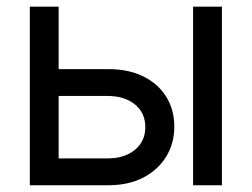

<svg xmlns="http://www.w3.org/2000/svg" viewBox="-20 -549 746 569"><path d="M141.6 -344.2H300.3Q360.8 -344.2 404.8 -322.5Q448.7 -300.8 472.7 -262.2Q496.6 -223.6 496.6 -173.8Q496.6 -124 472.4 -84.7Q448.2 -45.4 404.5 -22.7Q360.8 0 300.3 0H68.4V-529.3H153.8V-79.6H298.8Q349.1 -79.6 379.9 -105Q410.6 -130.4 410.6 -172.4Q410.6 -214.4 379.9 -239.5Q349.1 -264.6 298.8 -264.6H141.6ZM552.2 0V-529.3H637.7V0Z"/></svg>

Font: Inter 24pt
Style: Regular
Weight: 400
Designer: Rasmus Andersson
Foundry: rsms
Version: Version 4.001;git-66647c0bb